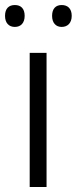

<svg xmlns="http://www.w3.org/2000/svg" viewBox="-31 -743 305 763"><path d="M-11 -680C-11 -652 4 -636 28 -636C52 -636 67 -652 67 -680C67 -709 52 -723 28 -723C4 -723 -11 -709 -11 -680ZM176 -680C176 -652 191 -636 214 -636C238 -636 254 -652 254 -680C254 -709 238 -723 214 -723C191 -723 176 -709 176 -680ZM154 0V-533H87V0Z"/></svg>

Font: Noto Kufi Arabic Light
Style: Regular
Weight: 300
Designer: Monotype Design Team, David Williams, Khaled Hosny
Foundry: Google LLC
Version: Version 2.109